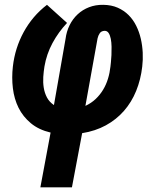

<svg xmlns="http://www.w3.org/2000/svg" viewBox="-20 -555 627 808"><path d="M192.9 2.9Q143.1 -8.8 109.9 -36.4Q76.7 -64 58.1 -101.3Q39.6 -138.7 34.2 -183.6Q28.8 -228.5 34.2 -275.4Q38.6 -314 50 -350.3Q61.5 -386.7 79.6 -419.9Q97.7 -453.1 122.3 -482.2Q147 -511.2 177.7 -534.7L262.2 -458.5Q226.1 -420.4 200.9 -373.8Q175.8 -327.1 167 -274.9Q163.6 -253.9 162.1 -231Q160.6 -208 164.1 -186Q167.5 -164.1 177.5 -145Q187.5 -126 207 -112.8L255.9 -391.6Q259.8 -422.4 272.9 -449Q286.1 -475.6 306.9 -494.9Q327.6 -514.2 355 -524.7Q382.3 -535.2 414.6 -534.7Q449.2 -534.2 475.6 -522.5Q502 -510.7 521.2 -491.5Q540.5 -472.2 553.2 -446.5Q565.9 -420.9 572.5 -392.3Q579.1 -363.8 580.6 -333.5Q582 -303.2 578.6 -274.9Q572.3 -219.7 553 -172.4Q533.7 -125 501.7 -88.4Q469.7 -51.8 425.5 -27.6Q381.3 -3.4 325.7 5.4L282.7 233.4H149.9ZM339.4 -109.4Q364.3 -121.1 382.6 -138.4Q400.9 -155.8 413.8 -177.2Q426.8 -198.7 434.3 -223.4Q441.9 -248 444.8 -274.9Q445.3 -280.3 446.8 -293.5Q448.2 -306.6 449 -323.2Q449.7 -339.8 449.5 -358.2Q449.2 -376.5 446.3 -391.4Q443.4 -406.2 437.3 -415.8Q431.2 -425.3 420.4 -425.3Q406.2 -424.8 399.7 -415Q393.1 -405.3 390.6 -393.6Z"/></svg>

Font: Roboto Mono
Style: Bold Italic
Weight: 700
Designer: Google
Version: Version 2.000985; 2015; ttfautohint (v1.3)